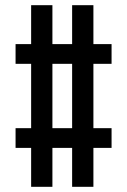

<svg xmlns="http://www.w3.org/2000/svg" viewBox="-20 -720 490 740"><path d="M100 0V-700H182V0ZM258 0V-700H340V0ZM410 -150H40V-226H410ZM410 -474H40V-550H410Z"/></svg>

Font: Tektur Condensed
Style: Regular
Weight: 400
Width: 3
Designer: Adam Jagosz
Foundry: Adam Jagosz
Version: Version 1.005;gftools[0.9.30]